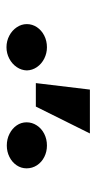

<svg xmlns="http://www.w3.org/2000/svg" viewBox="131 -1020 304 607"><g transform="rotate(90 283.5 -716.0)"><path d="M262.7 -847.7H401.4L316.4 -676.8H242.2ZM128.9 -711.9Q147.9 -711.9 164.8 -703.4Q181.6 -694.8 191.7 -680.2Q201.7 -665.5 202.1 -648.4Q201.7 -631.3 191.7 -616.5Q181.6 -601.6 164.8 -592.8Q147.9 -584 128.9 -584Q109.4 -584 92.5 -592.8Q75.7 -601.6 65.7 -616.5Q55.7 -631.3 55.7 -648.4Q55.7 -665.5 65.4 -680.2Q75.2 -694.8 92 -703.4Q108.9 -711.9 128.9 -711.9ZM439.5 -711.9Q459 -711.9 475.6 -703.6Q492.2 -695.3 502 -680.4Q511.7 -665.5 511.7 -647.5Q511.7 -630.4 502 -616Q492.2 -601.6 475.6 -593.3Q459 -585 439.5 -585Q419.4 -585 402.6 -593.5Q385.7 -602.1 376 -616.2Q366.2 -630.4 366.2 -647.5Q366.2 -665 376 -679.9Q385.7 -694.8 402.6 -703.4Q419.4 -711.9 439.5 -711.9Z"/></g></svg>

Font: Pretendard ExtraBold
Style: Regular
Weight: 800
Designer: Base glyphs from Inter by Rasmus Andersson; Hangeul glyphs from Noto Sans CJK(Source Han Sans) by Jang Soo-young and Kan
Foundry: Kil Hyung-jin
Version: Version 1.309